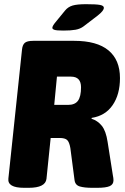

<svg xmlns="http://www.w3.org/2000/svg" viewBox="-20 -895 595 917"><path d="M95 2Q15 2 20 -42L85 -657Q87 -680 98 -690Q109 -700 139 -700H334Q443 -700 498 -654.5Q553 -609 553 -522Q553 -444 518 -393Q483 -342 418 -332L417 -328Q446 -319 466 -294.5Q486 -270 494 -217L519 -58Q522 -44 522 -34Q522 -14 504 -6Q486 2 444 2H420Q383 2 361 -4.5Q339 -11 336 -35L316 -188Q311 -217 300.5 -226.5Q290 -236 265 -236H222L202 -41Q197 2 117 2ZM239 -394H305Q338 -394 352.5 -414Q367 -434 367 -478Q367 -529 319 -529H252ZM283 -749Q250 -749 240 -752.5Q230 -756 230 -762Q230 -771 246 -790L291 -845Q305 -862 326.5 -868.5Q348 -875 391 -875Q439 -875 457.5 -871.5Q476 -868 476 -858Q476 -851 469.5 -842.5Q463 -834 447 -821L379 -769Q363 -757 341 -753Q319 -749 283 -749Z"/></svg>

Font: Asap Semi Condensed Semi Condensed Black
Style: Italic
Weight: 900
Width: 4
Italic angle: -6°
Designer: Pablo Cosgaya
Foundry: Omnibus-Type
Version: Version 3.001; ttfautohint (v1.8.4.7-5d5b)